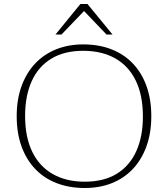

<svg xmlns="http://www.w3.org/2000/svg" viewBox="-20 -930 840 960"><path d="M396 -708Q475 -708 538 -683.2Q601 -658.5 645.2 -611.5Q689.5 -564.5 713 -498.2Q736.5 -432 736.5 -349Q736.5 -265.5 712.5 -199Q688.5 -132.5 644.8 -85.8Q601 -39 539.8 -14.5Q478.5 10 404 10Q325 10 262 -14.8Q199 -39.5 154.8 -86.5Q110.5 -133.5 87 -199.8Q63.5 -266 63.5 -349Q63.5 -432.5 87.5 -498.8Q111.5 -565 155.2 -611.8Q199 -658.5 260.2 -683.2Q321.5 -708 396 -708ZM404 -21.5Q499 -21.5 563.8 -61.2Q628.5 -101 661.5 -174.2Q694.5 -247.5 694.5 -347Q694.5 -454 658.5 -527.5Q622.5 -601 555.5 -638.5Q488.5 -676 396 -676Q301 -676 236.2 -636.5Q171.5 -597 138.5 -524Q105.5 -451 105.5 -350.5Q105.5 -244 141.5 -170.5Q177.5 -97 244.8 -59.2Q312 -21.5 404 -21.5ZM392.5 -883H408L287.5 -757.5H257.5L382 -910H417.5L542.5 -757.5H512.5Z"/></svg>

Font: Newsreader 9pt ExtraLight
Style: Regular
Weight: 250
Designer: Hugues Gentile
Foundry: Production Type
Version: Version 1.003